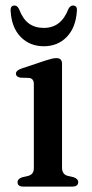

<svg xmlns="http://www.w3.org/2000/svg" viewBox="-20 -692 343 712"><path d="M210 -455.5V-70Q210 -46 230.5 -40L252.5 -35Q270 -29 270 -16.5Q270 0 247 0H67Q45 0 45 -16.5Q45 -28.5 62 -34.5L85.5 -40Q95 -43 100.2 -49.5Q105.5 -56 105.5 -69.5V-380.5Q105.5 -400 89 -403L55.5 -404Q39 -407.5 39 -418.5Q39 -430.5 59 -437.5L150 -468Q164 -472.5 172.8 -474.5Q181.5 -476.5 189.5 -476.5Q210 -476.5 210 -455.5ZM142.5 -588.5Q207 -588.5 233.5 -658.5Q240.5 -671.5 250.5 -671.5Q267.5 -671.5 265 -650.5Q261 -589.5 227.5 -555Q194 -520.5 142.5 -520.5Q90.5 -520.5 56.8 -555Q23 -589.5 19.5 -650.5Q17.5 -671.5 34 -671.5Q44 -671.5 50.5 -658.5Q64.5 -621.5 87 -605Q109.5 -588.5 142.5 -588.5Z"/></svg>

Font: Fraunces 9pt S000
Style: Regular
Weight: 400
Version: Version 1.000; ttfautohint (v1.8.3)